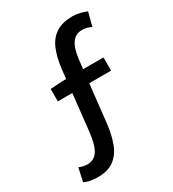

<svg xmlns="http://www.w3.org/2000/svg" viewBox="-204 -862 978 1084"><g transform="rotate(-30 285.0 -320.5)"><path d="M111 109Q84 109 61 104Q38 99 24 92L43 5Q68 16 97 17Q129 16 149.5 -2Q170 -20 181.5 -57Q193 -94 199 -154L239 -519Q248 -597 270.5 -648Q293 -699 334.5 -724.5Q376 -750 440 -750Q464 -750 489.5 -743.5Q515 -737 531 -730L508 -642Q496 -647 481.5 -651.5Q467 -656 447 -656Q417 -656 397 -639Q377 -622 366.5 -593Q356 -564 351 -529L306 -125Q298 -57 278 -4Q258 49 218 79Q178 109 111 109ZM129 -375V-456L209 -461H476V-375Z"/></g></svg>

Font: Noto Sans SC Medium
Style: Regular
Weight: 500
Designer: Ryoko NISHIZUKA  (kana, bopomofo & ideographs); Paul D. Hunt (Latin, Greek & Cyrillic); Sandoll Communications , Soo-you
Foundry: Adobe
Version: Version 2.004-H2;hotconv 1.0.118;makeotfexe 2.5.65603